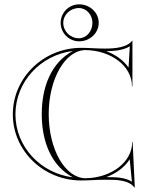

<svg xmlns="http://www.w3.org/2000/svg" viewBox="-20 -825 700 883"><path d="M271 -720C271 -757.5 303.3 -788 343 -788C377.2 -788 405 -757.5 405 -720C405 -680.8 377.2 -649 343 -649C303.3 -649 271 -680.8 271 -720ZM259 -720C259 -673 297 -635 344 -635C393.7 -635 434 -673.1 434 -720C434 -766.9 393.7 -805 344 -805C297.1 -805 259 -766.9 259 -720ZM204 -300C204 -462.7 280.2 -594.7 374 -594.7C490.5 -593 587 -521.8 587 -428H589V-638H588C565 -608 514.8 -601.6 462.5 -601.6C443.1 -601.6 423.3 -602.4 404.3 -603.4C386.5 -604.3 369.4 -605 354 -605C180.1 -605 39 -467.9 39 -299C39 -131.2 180.1 5 354 5C369.4 5 386.5 4.3 404.3 3.4C423.3 2.4 443.1 1.6 462.5 1.6C517.9 1.6 571.3 1.9 599 38H600L590 -172H588C588 -78.2 490.5 -7 374 -5.3C280.2 -5.3 204 -137.3 204 -300ZM468.9 -10.4C515 -27.4 553.6 -56.4 576.5 -92.5L586.7 10.7C554.1 -10.1 511.1 -10.4 468.9 -10.4ZM468.6 -589.6C508.9 -590 548.2 -594.3 577 -612.2L571.2 -514.3C547.9 -547.7 511.6 -573.7 468.6 -589.6ZM315.4 -9.4C166.1 -27.9 51 -150.9 51 -299C51 -448.3 166.1 -572.1 315.3 -590.6C215.4 -537.2 172 -425.1 172 -300C172 -174.8 215.3 -62.4 315.4 -9.4Z"/></svg>

Font: Sortefax
Style: Medium
Weight: 500
Designer: gluk
Foundry: gluk
Version: Version 0.261